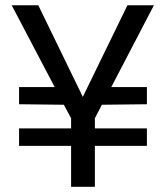

<svg xmlns="http://www.w3.org/2000/svg" viewBox="-20 -717 635 737"><path d="M53.2 -382.8H189.9L24.9 -696.8H127L297.9 -345.2L469.2 -696.8H570.8L407.2 -382.8H543.9V-316.9L371.1 -314.9L344.2 -263.2V-224.1H543.9V-157.2H344.2V0H252.9V-157.2H53.2V-224.1H252.9V-263.2L225.1 -314.9L53.2 -316.9Z"/></svg>

Font: PoppinsZ
Style: Regular
Weight: 400
Designer: Ninad Kale (Devanagari), Jonny Pinhorn (Latin)
Foundry: Indian Type Foundry
Version: Version 3.002;FEAKit 1.0